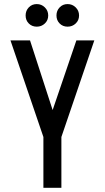

<svg xmlns="http://www.w3.org/2000/svg" viewBox="-20 -898 501 918"><path d="M187.8 -243 345.2 -705H431L273.5 -243ZM187.5 0V-243H273.5V0ZM187.5 -243 30 -705H123.5L273.5 -243ZM155.8 -770.5Q132.8 -770.5 117.6 -785.8Q102.5 -801 102.5 -824Q102.5 -846.8 117.6 -862.6Q132.8 -878.5 155.8 -878.5Q178.5 -878.5 194.5 -862.6Q210.5 -846.8 210.5 -824Q210.5 -801 194.5 -785.8Q178.5 -770.5 155.8 -770.5ZM303.2 -770.5Q280.2 -770.5 265.1 -785.8Q250 -801 250 -824Q250 -846.8 265.1 -862.6Q280.2 -878.5 303.2 -878.5Q326 -878.5 342 -862.6Q358 -846.8 358 -824Q358 -801 342 -785.8Q326 -770.5 303.2 -770.5Z"/></svg>

Font: Akshar Light
Style: Regular
Weight: 300
Designer: Tall Chai
Foundry: Tall Chai
Version: Version 1.100